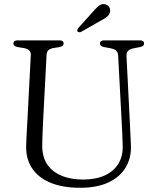

<svg xmlns="http://www.w3.org/2000/svg" viewBox="-20 -896 760 932"><path d="M571.5 -288.5 553.5 -626Q552.5 -642 544 -650Q535.5 -658 517.5 -661.5L485 -667.5Q474.5 -670 469.8 -674Q465 -678 465 -685Q465 -692 470.2 -696Q475.5 -700 484.5 -700H660Q669.5 -700 674.5 -696Q679.5 -692 679.5 -685Q679.5 -678 674.8 -673.8Q670 -669.5 659 -667.5L629 -661.5Q609.5 -658 601.2 -648.8Q593 -639.5 594 -624L611 -288.5Q612 -263.5 613.2 -239.8Q614.5 -216 615.5 -190.5Q618 -130.5 590.5 -84Q563 -37.5 507.5 -11Q452 15.5 369.5 15.5Q282.5 15.5 223.2 -9.8Q164 -35 134.5 -81Q105 -127 107 -188.5Q107.5 -204 108.5 -227.8Q109.5 -251.5 111 -276.5Q112.5 -301.5 113.5 -320.5L129.5 -628Q130.5 -643 122 -651.2Q113.5 -659.5 96.5 -662.5L65.5 -667.5Q45 -671.5 45 -684.5Q45 -692 50.2 -696Q55.5 -700 65 -700H269Q279 -700 284 -696Q289 -692 289 -684.5Q289 -678 284.2 -674Q279.5 -670 268.5 -667.5L238 -662.5Q222 -659.5 214.5 -652Q207 -644.5 206 -629L190 -323.5Q188 -285.5 186.8 -255Q185.5 -224.5 185 -198Q182 -113 235.5 -68.8Q289 -24.5 384 -24.5Q446 -24.5 489.5 -44.8Q533 -65 555.5 -102.8Q578 -140.5 575.5 -193Q574.5 -225.5 573.5 -247.5Q572.5 -269.5 571.5 -288.5ZM431.5 -839.5Q448 -859 461.5 -869Q475 -879 491.5 -875Q505 -871 511 -859.8Q517 -848.5 513.5 -836.5Q510 -823 498.5 -814Q487 -805 469.5 -796L373 -741Q369 -739 364.2 -739.5Q359.5 -740 356.5 -743Q353.5 -747 355.2 -751.5Q357 -756 360 -760Z"/></svg>

Font: Fraunces 48pt Soft Wonky Light
Style: Regular
Weight: 300
Version: Version 1.000;[b76b70a41]